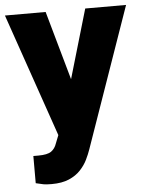

<svg xmlns="http://www.w3.org/2000/svg" viewBox="-55 -571 630 828"><g transform="rotate(-5 260.0 -157.0)"><path d="M173.8 -528.3 257.8 -230 345.2 -528.3H522L309.6 78.6Q302.7 98.6 291.5 121.8Q280.3 145 260.7 166Q241.2 187 210.7 200.2Q180.2 213.4 135.3 213.4Q111.3 213.4 100.3 211.2Q89.4 209 66.9 203.6V85.9H88.4Q127.9 85.9 144.5 74.2Q161.1 62.5 168.5 40L182.1 5.4L-2.4 -528.3Z"/></g></svg>

Font: Vazirmatn UI FD Black
Style: Regular
Weight: 900
Designer: Saber Rastikerdar
Foundry: Saber Rastikerdar
Version: Version 33.003